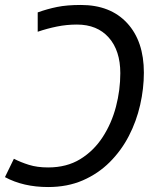

<svg xmlns="http://www.w3.org/2000/svg" viewBox="-27 -744 634 774"><path d="M299 -724Q418 -724 485.5 -651Q553 -578 553 -451Q553 -387 538 -321Q523 -255 492.5 -196Q462 -137 415.5 -90.5Q369 -44 307 -17Q245 10 167 10Q67 10 -7 -30L29 -104Q56 -90 89.5 -79.5Q123 -69 167 -69Q242 -69 296.5 -102.5Q351 -136 387 -191.5Q423 -247 440.5 -314Q458 -381 458 -449Q458 -540 411.5 -592.5Q365 -645 283 -645Q242 -645 202.5 -637Q163 -629 125 -616V-694Q164 -708 203.5 -716Q243 -724 299 -724Z"/></svg>

Font: Manna Sans
Style: Italic
Weight: 400
Italic angle: -12°
Designer: Monotype Design Team
Foundry: Monotype Imaging Inc.
Version: Version 2.001.1; ttfautohint (v1.8.2)